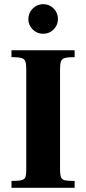

<svg xmlns="http://www.w3.org/2000/svg" viewBox="-20 -901 413 921"><path d="M35 0V-33Q69 -33 84 -37Q99 -41 102.5 -53Q106 -65 106 -89V-569Q106 -595 101.5 -607Q97 -619 81.5 -623Q66 -627 35 -627V-660H338V-627Q307 -627 292 -623Q277 -619 272.5 -607Q268 -595 268 -569V-89Q268 -64 272.5 -51.5Q277 -39 292 -36Q307 -33 338 -33V0ZM187 -739Q158 -739 137 -759.5Q116 -780 116 -809Q116 -839 137 -860Q158 -881 187 -881Q217 -881 237.5 -860Q258 -839 258 -810Q258 -781 237.5 -760Q217 -739 187 -739Z"/></svg>

Font: Frank Ruhl Libre ExtraBold
Style: Regular
Weight: 800
Designer: Yanek Iontef
Foundry: Fontef
Version: Version 6.003;gftools[0.9.30]